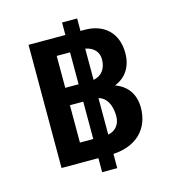

<svg xmlns="http://www.w3.org/2000/svg" viewBox="-123 -875 958 1057"><g transform="rotate(-15 356.5 -346.5)"><path d="M118 0H328V80H414V-1C543 -8 626 -84 626 -209C626 -285 587 -339 520 -363C584 -388 621 -443 621 -521C621 -634 550 -702 438 -702H414V-773H328V-702H118ZM252 -109V-322H328V-109ZM252 -421V-603H328V-421ZM414 -111V-319C457 -308 483 -264 483 -198C483 -152 457 -119 414 -111ZM414 -423V-601C460 -593 488 -563 488 -521C488 -467 460 -431 414 -423Z"/></g></svg>

Font: Vanilla Cream Black
Style: Regular
Weight: 900
Designer: Jeremy Tribby, Jinavaṁso
Foundry: Tribby Type
Version: Version 1.422;Glyphs 3.1.2 (3151)